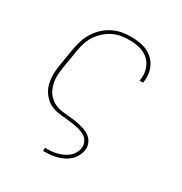

<svg xmlns="http://www.w3.org/2000/svg" viewBox="-173 -666 946 998"><g transform="rotate(30 300.0 -166.5)"><path d="M227 205V186H228Q245 186 261.5 185Q278 184 294.5 180Q311 176 327.5 169Q344 162 358 151Q372 140 381 125Q390 110 393 93Q396 74 388 56.5Q380 39 365 29Q350 19 331.5 14Q313 9 294 6Q275 3 256 1Q237 -1 217.5 -3Q198 -5 179.5 -9.5Q161 -14 145.5 -23Q130 -32 117 -45.5Q104 -59 95 -74.5Q86 -90 81 -108.5Q76 -127 74.5 -146Q73 -165 74.5 -184.5Q76 -204 79 -223L97 -333Q102 -360 110.5 -386.5Q119 -413 134.5 -437.5Q150 -462 171.5 -482Q193 -502 219 -515Q245 -528 272.5 -533Q300 -538 326 -538Q351 -538 375.5 -534.5Q400 -531 421.5 -521.5Q443 -512 460 -496.5Q477 -481 487.5 -460Q498 -439 501 -414.5Q504 -390 500 -366Q500 -365 499.5 -364Q499 -363 499 -362H479Q479 -363 479 -364Q479 -365 479 -365Q483 -387 480.5 -408.5Q478 -430 469 -449Q460 -468 445 -482Q430 -496 410.5 -504.5Q391 -513 369.5 -516Q348 -519 326 -519Q302 -519 277 -514.5Q252 -510 228.5 -498Q205 -486 185 -467.5Q165 -449 151 -426.5Q137 -404 129.5 -379.5Q122 -355 118 -330L100 -220Q96 -198 95 -175Q94 -152 98 -131Q102 -110 111.5 -90.5Q121 -71 136.5 -56.5Q152 -42 172 -33.5Q192 -25 214 -22Q236 -19 258 -17.5Q280 -16 302 -12Q324 -8 345 -1.5Q366 5 383 17.5Q400 30 409 50.5Q418 71 414 93Q411 112 401 130Q391 148 376 161.5Q361 175 342.5 183.5Q324 192 304.5 197Q285 202 266 203.5Q247 205 228 205Z"/></g></svg>

Font: Iosevka Curly Slab ThEx
Style: Italic
Weight: 100
Width: 7
Italic angle: -9°
Monospace: yes
Designer: Belleve Invis
Foundry: Belleve Invis
Version: Version 11.1.0; ttfautohint (v1.8.3)